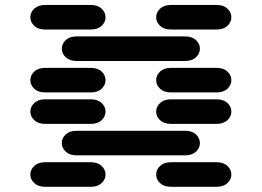

<svg xmlns="http://www.w3.org/2000/svg" viewBox="-20 -756 1040 763"><path d="M159.2 -13.7H340.8Q368.2 -13.7 383.8 -28.3Q399.4 -43 399.4 -62.5Q399.4 -82 383.8 -96.7Q368.2 -111.3 340.8 -111.3H159.2Q131.8 -111.3 116.2 -96.7Q100.6 -82 100.6 -62.5Q100.6 -43 116.2 -28.3Q131.8 -13.7 159.2 -13.7ZM659.2 -13.7H840.8Q868.2 -13.7 883.8 -28.3Q899.4 -43 899.4 -62.5Q899.4 -82 883.8 -96.7Q868.2 -111.3 840.8 -111.3H659.2Q631.8 -111.3 616.2 -96.7Q600.6 -82 600.6 -62.5Q600.6 -43 616.2 -28.3Q631.8 -13.7 659.2 -13.7ZM284.2 -138.7H715.8Q743.2 -138.7 758.8 -153.3Q774.4 -168 774.4 -187.5Q774.4 -207 758.8 -221.7Q743.2 -236.3 715.8 -236.3H284.2Q256.8 -236.3 241.2 -221.7Q225.6 -207 225.6 -187.5Q225.6 -168 241.2 -153.3Q256.8 -138.7 284.2 -138.7ZM159.2 -263.7H340.8Q368.2 -263.7 383.8 -278.3Q399.4 -293 399.4 -312.5Q399.4 -332 383.8 -346.7Q368.2 -361.3 340.8 -361.3H159.2Q131.8 -361.3 116.2 -346.7Q100.6 -332 100.6 -312.5Q100.6 -293 116.2 -278.3Q131.8 -263.7 159.2 -263.7ZM659.2 -263.7H840.8Q868.2 -263.7 883.8 -278.3Q899.4 -293 899.4 -312.5Q899.4 -332 883.8 -346.7Q868.2 -361.3 840.8 -361.3H659.2Q631.8 -361.3 616.2 -346.7Q600.6 -332 600.6 -312.5Q600.6 -293 616.2 -278.3Q631.8 -263.7 659.2 -263.7ZM159.2 -388.7H340.8Q368.2 -388.7 383.8 -403.3Q399.4 -418 399.4 -437.5Q399.4 -457 383.8 -471.7Q368.2 -486.3 340.8 -486.3H159.2Q131.8 -486.3 116.2 -471.7Q100.6 -457 100.6 -437.5Q100.6 -418 116.2 -403.3Q131.8 -388.7 159.2 -388.7ZM659.2 -388.7H840.8Q868.2 -388.7 883.8 -403.3Q899.4 -418 899.4 -437.5Q899.4 -457 883.8 -471.7Q868.2 -486.3 840.8 -486.3H659.2Q631.8 -486.3 616.2 -471.7Q600.6 -457 600.6 -437.5Q600.6 -418 616.2 -403.3Q631.8 -388.7 659.2 -388.7ZM284.2 -513.7H715.8Q743.2 -513.7 758.8 -528.3Q774.4 -543 774.4 -562.5Q774.4 -582 758.8 -596.7Q743.2 -611.3 715.8 -611.3H284.2Q256.8 -611.3 241.2 -596.7Q225.6 -582 225.6 -562.5Q225.6 -543 241.2 -528.3Q256.8 -513.7 284.2 -513.7ZM159.2 -638.7H340.8Q368.2 -638.7 383.8 -653.3Q399.4 -668 399.4 -687.5Q399.4 -707 383.8 -721.7Q368.2 -736.3 340.8 -736.3H159.2Q131.8 -736.3 116.2 -721.7Q100.6 -707 100.6 -687.5Q100.6 -668 116.2 -653.3Q131.8 -638.7 159.2 -638.7ZM659.2 -638.7H840.8Q868.2 -638.7 883.8 -653.3Q899.4 -668 899.4 -687.5Q899.4 -707 883.8 -721.7Q868.2 -736.3 840.8 -736.3H659.2Q631.8 -736.3 616.2 -721.7Q600.6 -707 600.6 -687.5Q600.6 -668 616.2 -653.3Q631.8 -638.7 659.2 -638.7Z"/></svg>

Font: Sixtyfour Convergence
Style: Regular
Weight: 400
Designer: Jens Kutilek
Foundry: Jens Kutilek
Version: Version 2.001